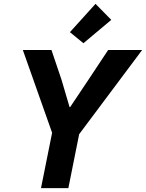

<svg xmlns="http://www.w3.org/2000/svg" viewBox="-20 -980 760 1000"><path d="M193.5 0 251.4 -288.5 98.9 -719.7H248L300.1 -565.6L342.4 -422H345.2L441.2 -565.6L543.4 -719.7H720.4L392.3 -281L336 0ZM414.5 -754.9 344.2 -812.5 477.5 -960 559.5 -876.5Z"/></svg>

Font: Reddit Sans
Style: Italic
Weight: 400
Italic angle: -11.25°
Designer: Stephen Hutchings
Version: Version 1.013